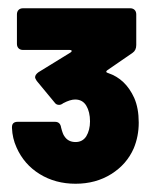

<svg xmlns="http://www.w3.org/2000/svg" viewBox="-20 -900 371 465"><path d="M316 -603Q316 -570 304 -541Q287 -502 249.5 -478.5Q212 -455 163 -455Q114 -455 76 -478.5Q38 -502 20 -543Q10 -565 9 -590V-592Q9 -605 23 -605H113Q126 -605 128 -591Q132 -575 136 -570Q145 -556 163 -556Q180 -556 189 -570Q198 -585 198 -606Q198 -629 189 -644Q180 -659 162 -659Q150 -659 133 -650Q128 -646 123 -646Q116 -646 112 -652L69 -704Q65 -710 65 -713Q65 -719 73 -725L151 -773Q154 -775 153.5 -777Q153 -779 149 -779H36Q29 -779 25 -783Q21 -787 21 -794V-865Q21 -872 25 -876Q29 -880 36 -880H295Q302 -880 306 -876Q310 -872 310 -865V-791Q310 -778 301 -772L240 -730Q237 -728 237.5 -726Q238 -724 242 -723Q284 -709 305 -663Q316 -638 316 -603Z"/></svg>

Font: Barlow Black
Style: Regular
Weight: 900
Designer: Jeremy Tribby
Foundry: Tribby Type
Version: Version 1.422